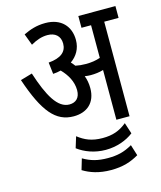

<svg xmlns="http://www.w3.org/2000/svg" viewBox="-130 -725 907 1085"><g transform="rotate(-15 323.5 -182.5)"><path d="M390 -211C390 -239 385 -263 377 -284C389 -282 401 -281 411 -281C438 -281 462 -284 486 -291V0H563V-553H647V-622H430V-553H486V-362C459 -353 435 -349 401 -349C379 -349 360 -351 341 -355C335 -363 328 -372 321 -379C358 -405 382 -444 382 -495C382 -575 331 -632 239 -632C186 -632 148 -618 110 -600L135 -533C168 -552 199 -563 233 -563C277 -563 307 -539 307 -494C307 -446 273 -417 200 -411L208 -343C224 -344 239 -346 254 -350C288 -315 315 -271 315 -219C315 -174 290 -152 253 -152C184 -152 137 -237 92 -376L23 -356C90 -158 154 -81 259 -81C337 -81 390 -126 390 -211ZM385 149C450 149 508 127 548 96L527 31C484 66 443 80 385 80C322 80 282 62 242 31L222 96C263 127 320 149 385 149ZM385 267C454 267 502 251 548 224L528 160C480 188 439 197 385 197C326 197 285 186 241 160L222 224C263 249 314 267 385 267Z"/></g></svg>

Font: Noto Sans Condensed
Style: Regular
Weight: 400
Width: 3
Designer: Monotype Design Team
Foundry: Monotype Imaging Inc.
Version: Version 2.013